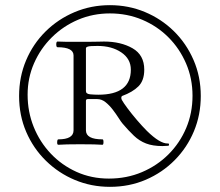

<svg xmlns="http://www.w3.org/2000/svg" viewBox="-20 -737 852 744"><path d="M406 -13Q334 -13 270.5 -39.5Q207 -66 158 -114Q109 -162 81.5 -226Q54 -290 54 -365Q54 -439 81 -503Q108 -567 156.5 -615Q205 -663 269 -690Q333 -717 406 -717Q478 -717 541.5 -690.5Q605 -664 653.5 -616.5Q702 -569 730 -504.5Q758 -440 758 -365Q758 -292 731.5 -228.5Q705 -165 657 -116.5Q609 -68 545 -40.5Q481 -13 406 -13ZM402 -45Q471 -45 530 -70Q589 -95 633 -139Q677 -183 701.5 -241Q726 -299 726 -366Q726 -433 701 -491Q676 -549 632.5 -592.5Q589 -636 531 -660.5Q473 -685 406 -685Q340 -685 282.5 -660.5Q225 -636 181 -592.5Q137 -549 112 -492Q87 -435 87 -370Q87 -304 110.5 -245.5Q134 -187 176.5 -142Q219 -97 276.5 -71Q334 -45 402 -45ZM610 -171Q572 -171 546 -181Q520 -191 499 -211Q478 -231 455 -258Q449 -265 439.5 -280Q430 -295 417 -312Q404 -329 389 -341Q374 -353 357 -353H320Q313 -353 313 -346V-232Q313 -197 377 -197Q381 -197 381 -186.5Q381 -176 377 -176Q365 -177 343.5 -177.5Q322 -178 291 -178Q261 -178 240 -177.5Q219 -177 206 -176Q201 -176 201.5 -186.5Q202 -197 206 -197Q265 -197 265 -232V-522Q265 -554 203 -554Q198 -554 198 -565Q198 -576 203 -576Q221 -575 237.5 -575Q254 -575 268 -575Q273 -575 289 -575Q305 -575 324 -575Q343 -575 359.5 -575.5Q376 -576 383 -576Q448 -576 493.5 -550Q539 -524 539 -467Q539 -425 516.5 -402.5Q494 -380 453 -365Q450 -363 450 -358Q450 -355 452 -350Q458 -339 474 -317.5Q490 -296 510.5 -272Q531 -248 549 -230Q600 -180 630 -181Q635 -182 635 -176Q635 -172 630 -172Q624 -172 619 -171.5Q614 -171 610 -171ZM361 -370Q487 -370 487 -467Q487 -509 450 -534Q413 -559 358 -559Q328 -559 320.5 -556.5Q313 -554 313 -550V-384Q313 -373 329.5 -371.5Q346 -370 361 -370Z"/></svg>

Font: Junicode SmExp
Style: Regular
Weight: 400
Width: 6
Designer: Peter S. Baker
Version: Version 2.205; ttfautohint (v1.8.4)